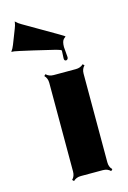

<svg xmlns="http://www.w3.org/2000/svg" viewBox="-240 -1107 796 1196"><g transform="rotate(-15 158.0 -509.0)"><path d="M216.8 -735.4 219.2 -785.2Q219.2 -791 185.5 -799.8Q151.9 -808.6 47.6 -832.5Q-56.6 -856.4 -68.4 -857.7Q-80.1 -858.9 -83.7 -858.9Q-87.4 -858.9 -87.4 -859.6Q-87.4 -860.4 -84.5 -863.8Q-75.2 -875.5 -65.9 -898.9L-29.3 -992.7Q-21 -1013.7 -19.5 -1025.4Q-18.1 -1037.1 -17.6 -1037.1Q-17.1 -1037.1 -14.2 -1033.7Q-2.4 -1021.5 19 -1009.3L229 -887.2Q263.7 -866.7 263.7 -865.2Q263.7 -863.8 259.5 -860.8Q255.4 -857.9 250.5 -853Q237.3 -839.8 237.3 -803.2L242.7 -736.8Q242.7 -729 238.5 -724.4Q234.4 -719.7 229 -719.7Q216.8 -719.7 216.8 -735.4ZM272.9 0H130.9Q101.1 0 82 19L72.3 9.3Q91.3 -9.8 91.3 -39.6V-611.8Q91.3 -641.6 72.3 -660.6L82 -669.9Q100.6 -651.4 130.9 -651.4H272.9Q303.2 -651.4 321.8 -669.9L331.5 -660.6Q312.5 -641.6 312.5 -611.8V-39.6Q312.5 -9.8 331.5 9.3L321.8 19Q302.7 0 272.9 0Z"/></g></svg>

Font: Nosifer Caps
Style: Regular
Weight: 800
Version: Version 001.002